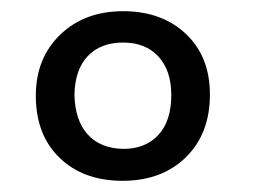

<svg xmlns="http://www.w3.org/2000/svg" viewBox="-20 -756 484 343"><path d="M44 -585Q44 -652 87.5 -694Q131 -736 200 -736Q269 -736 312 -695.5Q355 -655 355 -587Q355 -517 312 -475Q269 -433 199 -433Q129 -433 86.5 -474Q44 -515 44 -585ZM286 -586Q286 -630 263 -655Q240 -680 200 -680Q160 -680 137 -656Q114 -632 113 -587Q114 -541 136.5 -516Q159 -491 200 -490Q240 -490 263 -515Q286 -540 286 -586Z"/></svg>

Font: Bitter Pro Medium
Style: Regular
Weight: 500
Designer: Sol Matas, and Bitter project Authors
Foundry: Sol Matas
Version: Version 1.010